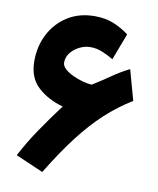

<svg xmlns="http://www.w3.org/2000/svg" viewBox="-79 -725 669 813"><g transform="rotate(10 255.5 -319.0)"><path d="M195.3 -262.7Q130.9 -280.3 87.2 -320.1Q43.5 -359.9 43.5 -431.6Q43.5 -496.1 70.8 -548.6Q98.1 -601.1 147.7 -632.1Q197.3 -663.1 263.2 -663.1Q310.1 -663.1 345.5 -648.4Q380.9 -633.8 411.1 -610.8L367.7 -496.6Q346.7 -508.8 321.3 -519.8Q295.9 -530.8 268.6 -530.8Q244.6 -530.8 221.9 -519.8Q199.2 -508.8 184.1 -490Q168.9 -471.2 168.9 -447.3Q168.9 -432.6 183.1 -419.9Q197.3 -407.2 218.3 -397.5Q239.3 -387.7 261.2 -381.8Q283.2 -376 298.8 -375Q299.8 -375 303.5 -377.2Q307.1 -379.4 307.6 -379.9Q343.8 -402.3 376.5 -425.3Q409.2 -448.2 449.2 -468.3L485.4 -337.9Q424.3 -300.3 371.3 -251.5Q318.4 -202.6 266.8 -135.5Q215.3 -68.4 158.2 25.4L39.6 -25.9Q70.3 -85 110.6 -144.3Q150.9 -203.6 195.3 -262.7Z"/></g></svg>

Font: Vazirmatn UI FD ExtraBold
Style: Regular
Weight: 800
Designer: Saber Rastikerdar
Foundry: Saber Rastikerdar
Version: Version 33.003